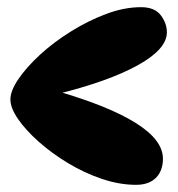

<svg xmlns="http://www.w3.org/2000/svg" viewBox="-20 -610 495 535"><path d="M359 -95Q313 -95 264 -111.5Q215 -128 169.5 -155.5Q124 -183 88 -215Q52 -247 30.5 -278Q9 -309 9 -333Q9 -357 31.5 -390Q54 -423 91.5 -457.5Q129 -492 177 -522Q225 -552 275.5 -571Q326 -590 373 -590Q411 -590 428 -567.5Q445 -545 445 -520Q445 -473 363.5 -428Q282 -383 136 -347V-357Q282 -315 358 -267.5Q434 -220 434 -168Q434 -134 414.5 -114.5Q395 -95 359 -95Z"/></svg>

Font: DynaPuff SemiBold
Style: Regular
Weight: 600
Designer: Toshi Omagari, Jennifer Daniel
Foundry: Google Fonts
Version: Version 2.000